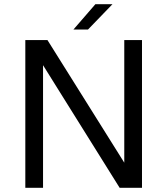

<svg xmlns="http://www.w3.org/2000/svg" viewBox="-20 -890 793 910"><path d="M569 -700H653V0H547L184 -581V0H100V-700H205L569 -119ZM328 -750 432 -870H513L397 -750Z"/></svg>

Font: Fivo Sans
Style: Regular
Weight: 400
Designer: Alexander Slobzheninov
Foundry: Alexander Slobzheninov
Version: 1.0